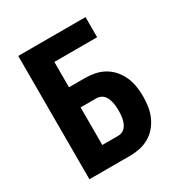

<svg xmlns="http://www.w3.org/2000/svg" viewBox="-171 -863 942 991"><g transform="rotate(-30 300.0 -367.5)"><path d="M77 0V-735H478V-615H223V-464H318Q348 -464 377.5 -458Q407 -452 433 -437Q459 -422 478.5 -399Q498 -376 510 -348.5Q522 -321 526.5 -291.5Q531 -262 531 -232Q531 -202 526.5 -172.5Q522 -143 510 -115.5Q498 -88 478.5 -65Q459 -42 433 -27Q407 -12 377.5 -6Q348 0 318 0ZM318 -120Q330 -120 341.5 -125Q353 -130 361 -139.5Q369 -149 373.5 -160.5Q378 -172 380.5 -183.5Q383 -195 384 -207.5Q385 -220 385 -232Q385 -244 384 -256.5Q383 -269 380.5 -280.5Q378 -292 373.5 -303.5Q369 -315 361 -324.5Q353 -334 341.5 -339Q330 -344 318 -344H223V-120Z"/></g></svg>

Font: Iosevka SS04 Heavy Extended
Style: Regular
Weight: 900
Width: 7
Monospace: yes
Designer: Belleve Invis
Foundry: Belleve Invis
Version: Version 19.0.0; ttfautohint (v1.8.4)